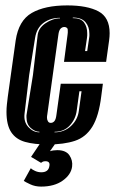

<svg xmlns="http://www.w3.org/2000/svg" viewBox="-20 -523 426 711"><path d="M157 12Q107 12 73 2.5Q39 -7 21.5 -33.5Q4 -60 4 -109Q4 -122 5.5 -136Q7 -150 9 -166L38 -373Q49 -447 97.5 -475Q146 -503 229 -503Q303 -503 344.5 -481Q386 -459 386 -400Q386 -394 385.5 -387.5Q385 -381 384 -373L373 -294H217L230 -393Q231 -398 231 -402Q231 -406 231 -409Q231 -415 230 -417Q226 -423 218 -423Q210 -423 204 -416.5Q198 -410 196 -393L155 -98Q154 -94 154 -87Q154 -80 157 -75Q160 -68 168 -68Q176 -68 181.5 -74.5Q187 -81 189 -98L205 -213H361L355 -167Q346 -93 322 -54Q298 -15 257.5 -1.5Q217 12 157 12ZM295 -334H303L310 -382Q311 -386 311 -390Q311 -394 311 -398Q311 -424 296.5 -441Q282 -458 250 -458L249 -456Q279 -456 291 -440Q303 -424 303 -400Q303 -396 303 -391.5Q303 -387 302 -382ZM126 -33V-35Q110 -35 94 -49Q78 -63 78 -89Q78 -92 78 -95.5Q78 -99 79 -102L102 -245L119 -389Q121 -418 148 -436.5Q175 -455 202 -455V-457Q167 -457 141.5 -438.5Q116 -420 110 -383L88 -245L71 -103Q67 -72 85 -52.5Q103 -33 126 -33ZM182 -33Q218 -33 243 -56.5Q268 -80 272 -113L282 -185H274L264 -113Q260 -82 238.5 -58.5Q217 -35 182 -35ZM132 168Q110 168 92 159.5Q74 151 68 147L94 100Q99 105 110 110Q121 115 133 115Q160 115 163 91Q166 74 148 74Q142 74 138 76Q134 78 132 80L95 58L134 0H191L165 37Q177 33 192 33Q224 33 237 52Q250 71 247 94Q243 124 212 146Q181 168 132 168Z"/></svg>

Font: Alumni Sans Inline One
Style: Italic
Weight: 400
Italic angle: -8°
Designer: Robert E. Leuschke
Foundry: Robert E. Leuschke
Version: Version 1.100; ttfautohint (v1.8.3)